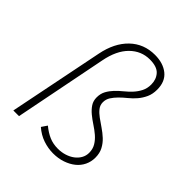

<svg xmlns="http://www.w3.org/2000/svg" viewBox="-203 -863 1006 1006"><g transform="rotate(45 300.0 -359.5)"><path d="M353 12Q316 12 279 -0.5Q242 -13 210 -41L231 -72Q260 -48 289 -35.5Q318 -23 354 -23Q380 -23 404 -30.5Q428 -38 446 -51.5Q464 -65 474.5 -83.5Q485 -102 485 -124Q485 -152 472 -173.5Q459 -195 439 -212Q419 -229 396 -244Q373 -259 353 -275.5Q333 -292 320 -311.5Q307 -331 307 -357Q307 -385 318.5 -406Q330 -427 347 -445Q364 -463 384.5 -479.5Q405 -496 422 -514.5Q439 -533 450.5 -555.5Q462 -578 462 -607Q462 -645 439.5 -670Q417 -695 364 -695Q301 -695 254.5 -649Q208 -603 191 -515L89 0H47L153 -527Q172 -623 228 -677Q284 -731 366 -731Q427 -731 465 -700.5Q503 -670 503 -610Q503 -577 491.5 -552Q480 -527 463 -507Q446 -487 425.5 -470.5Q405 -454 388 -437Q371 -420 359.5 -402Q348 -384 348 -362Q348 -341 361 -324.5Q374 -308 394 -293.5Q414 -279 437 -263.5Q460 -248 480 -229.5Q500 -211 513 -186.5Q526 -162 526 -129Q526 -99 513.5 -73Q501 -47 478 -28.5Q455 -10 423 1Q391 12 353 12Z"/></g></svg>

Font: Source Code Pro Light
Style: Italic
Weight: 300
Italic angle: -11°
Monospace: yes
Designer: Paul D. Hunt, Teo Tuominen
Foundry: Adobe Systems Incorporated
Version: Version 1.050;PS 1.000;hotconv 16.6.51;makeotf.lib2.5.65220